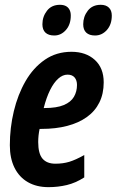

<svg xmlns="http://www.w3.org/2000/svg" viewBox="-20 -770 486 800"><path d="M182.1 9.8Q132.3 9.8 96.2 -11Q60.1 -31.7 40.5 -71Q21 -110.4 21 -165Q21 -237.3 37.6 -306.6Q54.2 -376 86.4 -431.9Q118.7 -487.8 166.7 -521Q214.8 -554.2 277.8 -554.2Q337.9 -554.2 375 -520.5Q412.1 -486.8 412.1 -426.8Q412.1 -379.4 394 -343Q376 -306.6 341.8 -282.2Q307.6 -257.8 260 -245.4Q212.4 -232.9 152.8 -232.9H145Q142.1 -219.2 140.6 -205.3Q139.2 -191.4 139.2 -178.2Q139.2 -129.9 157.2 -108.9Q175.3 -87.9 210.9 -87.9Q242.7 -87.9 269 -95.9Q295.4 -104 331.1 -124V-30.8Q295.4 -7.8 258.5 1Q221.7 9.8 182.1 9.8ZM162.1 -319.8H165Q216.3 -319.8 245.8 -332.3Q275.4 -344.7 288.1 -366.7Q300.8 -388.7 300.8 -416Q300.8 -435.5 290.8 -447.3Q280.8 -459 261.2 -459Q241.2 -459 222.7 -442.4Q204.1 -425.8 188.7 -394.8Q173.3 -363.8 162.1 -319.8ZM376 -622.1Q352.1 -622.1 339.4 -634Q326.7 -646 326.7 -668.9Q326.7 -700.7 345.7 -725.3Q364.7 -750 399.9 -750Q421.4 -750 433.6 -738.3Q445.8 -726.6 445.8 -705.1Q445.8 -668 425.3 -645Q404.8 -622.1 376 -622.1ZM206.1 -622.1Q182.1 -622.1 169.4 -634Q156.7 -646 156.7 -668.9Q156.7 -700.7 175.8 -725.3Q194.8 -750 230 -750Q244.1 -750 254.2 -744.9Q264.2 -739.7 269.5 -729.7Q274.9 -719.7 274.9 -705.1Q274.9 -668 254.6 -645Q234.4 -622.1 206.1 -622.1Z"/></svg>

Font: Open Sans Condensed
Style: Italic
Weight: 400
Width: 3
Italic angle: -12°
Designer: Monotype Design Team
Foundry: Monotype Imaging Inc.
Version: Version 3.000